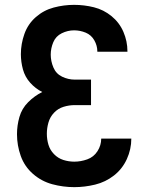

<svg xmlns="http://www.w3.org/2000/svg" viewBox="-20 -763 616 791"><path d="M286 8Q329 8 372 -2.5Q415 -13 449.5 -40Q484 -67 502.5 -107.5Q521 -148 521 -192H397Q397 -164 381.5 -140Q366 -116 339.5 -106.5Q313 -97 286 -97Q263 -97 241 -104Q219 -111 202.5 -128Q186 -145 179.5 -167Q173 -189 173 -212Q173 -235 179.5 -258Q186 -281 202.5 -298.5Q219 -316 242 -323Q265 -330 288 -330H355V-435H288Q261 -435 236 -447Q211 -459 200 -485Q189 -511 189 -538Q189 -564 199.5 -589Q210 -614 234.5 -626Q259 -638 285 -638Q310 -638 333 -628.5Q356 -619 368.5 -597Q381 -575 381 -551V-550H505V-552Q505 -593 488.5 -631.5Q472 -670 439.5 -696.5Q407 -723 367 -733Q327 -743 285 -743Q243 -743 201.5 -732Q160 -721 127.5 -692.5Q95 -664 80.5 -623Q66 -582 66 -540Q66 -508 74.5 -477Q83 -446 104.5 -422Q126 -398 154 -384Q122 -368 96 -342Q70 -316 60 -281Q50 -246 50 -210Q50 -164 65.5 -120.5Q81 -77 116 -46.5Q151 -16 195.5 -4Q240 8 286 8Z"/></svg>

Font: Iosevka Sparkle
Style: Bold
Weight: 700
Designer: Belleve Invis
Foundry: Belleve Invis
Version: Version 4.5.0; ttfautohint (v1.8.3)